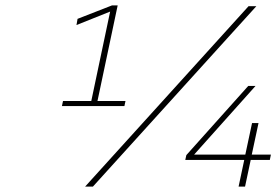

<svg xmlns="http://www.w3.org/2000/svg" viewBox="-20 -693 1026 713"><path d="M210 -299H442L446 -318H342L417 -673H396L268 -623L264 -600L389 -650L319 -318H214ZM296 0H325L932 -670H903ZM668 -99H887L866 0H890L911 -99H982L986 -119H915L940 -236H916L891 -119H701L929 -374H902L672 -117Z"/></svg>

Font: LT Wave Thin
Style: Italic
Weight: 100
Designer: Daniel Lyons
Version: Version 2.5 (Glyphs App)